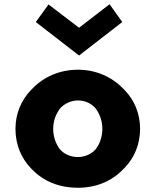

<svg xmlns="http://www.w3.org/2000/svg" viewBox="-20 -864 734 906"><path d="M264 -353C285 -376 316 -390 348 -390C379 -390 408 -378 430 -354C449 -329 463 -296 463 -256C463 -219 451 -185 431 -159C411 -137 380 -123 348 -123C314 -123 284 -136 263 -159C245 -183 231 -216 231 -256C231 -295 245 -328 264 -353ZM132 -64C184 -10 257 22 348 22C435 22 508 -10 561 -65L569 -73C614 -120 641 -183 641 -256C641 -329 614 -391 569 -438L561 -446C507 -502 432 -535 348 -535C262 -535 187 -502 133 -446L126 -439C81 -392 53 -329 53 -256C53 -182 80 -118 125 -71ZM497 -844 353 -733 209 -843 149 -760 353 -602 557 -760Z"/></svg>

Font: Hussar Woodtype
Style: SeBd
Weight: 900
Foundry: Cannot Into Space Fonts
Version: Version 1.07